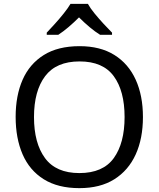

<svg xmlns="http://www.w3.org/2000/svg" viewBox="-20 -964 821 994"><path d="M720 -358Q720 -247 682.5 -164.5Q645 -82 572 -36Q499 10 391 10Q280 10 206.5 -36Q133 -82 97 -165Q61 -248 61 -359Q61 -469 97 -551Q133 -633 206.5 -679Q280 -725 392 -725Q499 -725 572 -679.5Q645 -634 682.5 -551.5Q720 -469 720 -358ZM156 -358Q156 -223 213 -145.5Q270 -68 391 -68Q513 -68 569 -145.5Q625 -223 625 -358Q625 -493 569 -569.5Q513 -646 392 -646Q271 -646 213.5 -569.5Q156 -493 156 -358ZM435 -944Q447 -922 469.5 -894.5Q492 -867 516.5 -840.5Q541 -814 560 -795V-784H498Q472 -800 444 -823.5Q416 -847 389 -874Q362 -847 335 -824Q308 -801 282 -784H222V-795Q241 -815 264.5 -841Q288 -867 310 -894.5Q332 -922 345 -944Z"/></svg>

Font: Noto Music
Style: Regular
Weight: 400
Designer: Monotype Design Team, Benjamin Yang
Foundry: Monotype Imaging Inc.
Version: Version 2.002; ttfautohint (v1.8.4.7-5d5b)